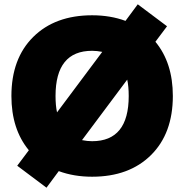

<svg xmlns="http://www.w3.org/2000/svg" viewBox="-20 -811 856 892"><path d="M253 -16 196 61 60 -41 114 -113Q33 -211 33 -365Q33 -539 134.5 -639.5Q236 -740 408 -740Q493 -740 563 -714L620 -791L756 -689L702 -617Q783 -519 783 -365Q783 -191 681.5 -90.5Q580 10 408 10Q323 10 253 -16ZM361 -160Q386 -155 408 -155Q578 -155 578 -365Q578 -410 571 -441ZM245 -289 455 -570Q430 -575 408 -575Q238 -575 238 -365Q238 -320 245 -289Z"/></svg>

Font: Mplus 1p Black
Style: Regular
Weight: 900
Version: Version 1.061